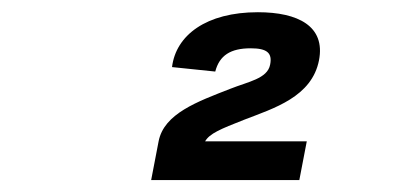

<svg xmlns="http://www.w3.org/2000/svg" viewBox="-20 -852 660 322"><path d="M412.5 -831.5C326 -831.5 275 -793 268.5 -739.5L341 -732C348 -759 366.5 -771 400.5 -771C428 -771 437 -763 433 -743.5C428.5 -720 396 -715 366 -703C311 -681.5 255 -661.5 246 -615L233.5 -550H482L494.5 -615H324C331.5 -628 349.5 -635.5 389 -651C439.5 -670.5 503 -689.5 515 -751C526 -808 480 -831.5 412.5 -831.5Z"/></svg>

Font: Monaspace Neon ExtraBold
Style: Italic
Weight: 800
Italic angle: -11°
Designer: Riley Cran & the Lettermatic Team
Foundry: Lettermatic
Version: Version 1.200 (Monaspace Neon)